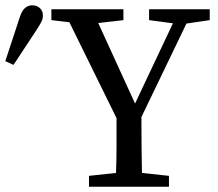

<svg xmlns="http://www.w3.org/2000/svg" viewBox="-32 -705 822 725"><path d="M531 -629V-670H760V-629L672 -616L502 -263Q502 -205 502.5 -152.5Q503 -100 504 -52L606 -41V0H304V-41L406 -52Q408 -99 408 -150Q408 -201 408 -259L230 -621L162 -629V-670H434V-629L339 -618L478 -314L621 -617ZM-12 -474 44 -644Q52 -667 64 -676Q76 -685 89 -685Q107 -685 118.5 -674.5Q130 -664 130 -647Q130 -634 125 -624Q120 -614 108 -595L19 -460Z"/></svg>

Font: Source Serif 4
Style: Regular
Weight: 400
Designer: Frank Grießhammer
Foundry: Adobe
Version: Version 4.005;hotconv 1.1.0;makeotfexe 2.6.0